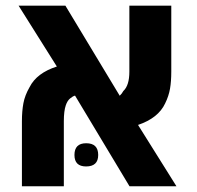

<svg xmlns="http://www.w3.org/2000/svg" viewBox="-20 -651 689 671"><path d="M56.6 0V-226.6Q56.6 -262.7 61.8 -290.3Q66.9 -317.9 83.5 -346.7Q108.4 -396 178.7 -418.5L44.9 -631.3H208.5L398.4 -316.4Q406.2 -323.7 411.1 -333Q432.1 -352.5 432.1 -400.4V-631.3H578.6V-401.4Q578.6 -366.7 574.2 -341.1Q569.8 -315.4 557.1 -289.6Q533.2 -238.3 462.4 -214.4L596.7 0H432.6L242.2 -316.9Q233.9 -314.5 224.6 -306.6Q215.3 -298.8 210 -283.2Q203.1 -263.2 203.1 -227.5V0ZM280.8 -69.3Q240.2 -69.3 240.2 -109.4Q240.2 -150.4 281.2 -150.4Q323.2 -150.4 323.2 -109.4Q323.2 -69.3 280.8 -69.3Z"/></svg>

Font: Open Sans
Style: Bold
Weight: 700
Designer: Monotype Design Team
Foundry: Monotype Imaging Inc.
Version: Version 3.000; ttfautohint (v1.8.4)